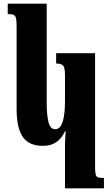

<svg xmlns="http://www.w3.org/2000/svg" viewBox="-20 -780 607 1040"><path d="M332 240V1Q332 -16 333.5 -34Q335 -52 336 -69H332Q314 -30 285 -10Q256 10 212 10Q136 10 103 -39Q70 -88 70 -188V-633Q70 -665 67 -680Q64 -695 54 -699.5Q44 -704 22 -704V-760H233V-222Q233 -158 242.5 -119Q252 -80 278 -80Q307 -80 319.5 -120.5Q332 -161 332 -230V-374Q332 -414 321.5 -425Q311 -436 284 -436V-492H495V122Q495 150 498 163.5Q501 177 511 180.5Q521 184 543 184V240Z"/></svg>

Font: Noto Serif Armenian ExtraCondensed Black
Style: Regular
Weight: 900
Width: 2
Designer: Monotype Design Team
Foundry: Monotype Imaging Inc.
Version: Version 2.008; ttfautohint (v1.8.4.7-5d5b)